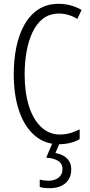

<svg xmlns="http://www.w3.org/2000/svg" viewBox="-20 -745 471 1005"><path d="M289 -674Q240 -674 206 -648Q172 -622 150.5 -577Q129 -532 119 -475Q109 -418 109 -357Q109 -261 131.5 -190Q154 -119 195.5 -80Q237 -41 293 -41Q325 -41 351.5 -49.5Q378 -58 397 -68V-17Q376 -4 348 3Q320 10 288 10Q216 10 163 -34.5Q110 -79 81 -161.5Q52 -244 52 -358Q52 -432 65.5 -498Q79 -564 107.5 -615Q136 -666 180.5 -695.5Q225 -725 287 -725Q351 -725 407 -693L385 -646Q362 -660 337.5 -667Q313 -674 289 -674ZM353 141Q353 188 322.5 214Q292 240 239 240Q209 240 188 234V195Q210 201 233 201Q266 201 286.5 185Q307 169 307 141Q307 110 283.5 96.5Q260 83 222 80L256 0H294L270 56Q310 63 331.5 85Q353 107 353 141Z"/></svg>

Font: Noto Sans Malayalam ExtraCondensed Light
Style: Regular
Weight: 300
Width: 2
Designer: Jelle Bosma - Monotype Design Team
Foundry: Monotype Imaging Inc.
Version: Version 2.104; ttfautohint (v1.8.4.7-5d5b)